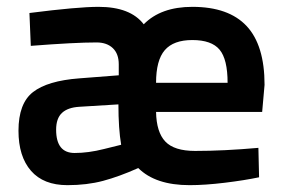

<svg xmlns="http://www.w3.org/2000/svg" viewBox="-20 -530 833 561"><path d="M34 -148Q34 -228 76.5 -261Q119 -294 211 -301L327 -310V-342Q327 -373 309.5 -389.5Q292 -406 262 -406Q198 -406 70 -396L66 -492Q207 -510 268 -510Q361 -510 400 -459Q450 -510 542 -510Q648 -510 700.5 -454Q753 -398 753 -282L746 -203H436Q437 -144 463 -116.5Q489 -89 550 -89Q634 -89 735 -98L737 -12Q694 -3 636.5 4Q579 11 534 11Q434 11 384 -39Q328 -14 281 -1.5Q234 11 177 11Q107 11 70.5 -31Q34 -73 34 -148ZM645 -288Q645 -357 621.5 -385Q598 -413 542 -413Q487 -413 461.5 -383.5Q436 -354 436 -288ZM334 -107Q326 -154 326 -225L212 -218Q178 -216 161 -200Q144 -184 144 -151Q144 -83 198 -83Q238 -83 283.5 -94.5Q329 -106 334 -107Z"/></svg>

Font: Cairo SemiBold
Style: Regular
Weight: 600
Designer: Mohamed Gaber, Accademia di Belle Arti di Urbino and others
Foundry: Kief Type Foundry, Accademia di Belle Arti di Urbino and others
Version: Version 3.011